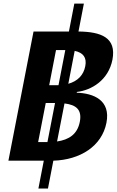

<svg xmlns="http://www.w3.org/2000/svg" viewBox="-20 -908 660 1085"><path d="M27.5 0H227.5L197 157.5H251L281.5 0C432.5 -4.5 555.5 -81.5 581.5 -214C606.5 -341.5 509.5 -381 413.5 -384L414.5 -388.5C496.5 -398 592.5 -454 615.5 -571C639 -695.5 552 -728.5 423.5 -730L454 -887.5H400L369.5 -730H169.5ZM195.5 -105 238.5 -326H291L248 -105ZM258 -426.5 296.5 -625H349L310.5 -426.5H299.5ZM302.5 -108.5 344.5 -323.5C410 -315.5 444.5 -288.5 431 -219.5C417.5 -149.5 370 -118.5 302.5 -108.5ZM366 -434.5 402 -620.5C451.5 -610 471 -582 462 -534.5C452.5 -484 419.5 -449.5 366 -434.5Z"/></svg>

Font: Monaspace Neon
Style: Bold Italic
Weight: 700
Italic angle: -11°
Designer: Riley Cran & the Lettermatic Team
Foundry: Lettermatic
Version: Version 1.200 (Monaspace Neon)